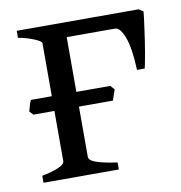

<svg xmlns="http://www.w3.org/2000/svg" viewBox="-59 -510 533 565"><g transform="rotate(-10 207.0 -227.0)"><path d="M26.9 0V-21Q40.5 -23.4 52.7 -26.9Q64.9 -30.3 74.5 -34.2Q84 -38.1 89.6 -42.7Q95.2 -47.4 95.2 -52.7V-202.6H32.7L22 -213.4Q24.4 -221.2 26.6 -230Q28.8 -238.8 32.7 -246.6H95.2V-405.8Q95.2 -407.7 90.1 -411.4Q85 -415 75.7 -418.9Q66.4 -422.9 54 -426.8Q41.5 -430.7 26.9 -433.1V-454.1H391.1L404.3 -445.3Q403.8 -439 402.3 -426.3Q400.9 -413.6 398.4 -397.5Q396 -381.3 393.6 -363.3Q391.1 -345.2 388.2 -328.9Q385.3 -312.5 382.8 -299.3Q380.4 -286.1 378.4 -279.3H355.5Q353 -345.2 340.6 -377.7Q328.1 -410.2 313 -410.2H168.5V-246.6H270L280.8 -234.4L270 -202.6H168.5V-52.7Q168.5 -47.9 172.4 -43.7Q176.3 -39.6 186 -35.6Q195.8 -31.7 211.7 -28.1Q227.5 -24.4 252 -21V0Z"/></g></svg>

Font: Noto Serif Devanagari
Style: Bold
Weight: 700
Designer: Monotype Design Team
Foundry: Monotype Imaging Inc.
Version: Version 1.01